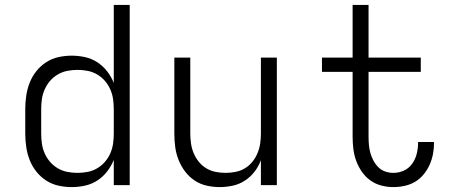

<svg xmlns="http://www.w3.org/2000/svg" viewBox="-20 -755 1840 783"><path d="M272 8Q245 8 218 2Q191 -4 168 -19Q145 -34 128 -55.5Q111 -77 101 -102.5Q91 -128 87 -155.5Q83 -183 83 -210V-310Q83 -337 87 -364.5Q91 -392 101 -417.5Q111 -443 128 -464.5Q145 -486 168 -501Q191 -516 218 -522Q245 -528 272 -528Q300 -528 327 -522Q354 -516 377 -501Q400 -486 417 -464Q434 -442 444 -417V-735H509V0H444V-103Q434 -78 417 -56Q400 -34 377 -19Q354 -4 327 2Q300 8 272 8ZM296 -50Q317 -50 337.5 -54Q358 -58 376 -68.5Q394 -79 407.5 -94.5Q421 -110 429.5 -129Q438 -148 441 -168.5Q444 -189 444 -210V-310Q444 -331 441 -351.5Q438 -372 429.5 -391Q421 -410 407.5 -425.5Q394 -441 376 -451.5Q358 -462 337.5 -466Q317 -470 296 -470Q275 -470 254.5 -466Q234 -462 216 -451.5Q198 -441 184.5 -425.5Q171 -410 162.5 -391Q154 -372 151 -351.5Q148 -331 148 -310V-210Q148 -189 151 -168.5Q154 -148 162.5 -129Q171 -110 184.5 -94.5Q198 -79 216 -68.5Q234 -58 254.5 -54Q275 -50 296 -50Z M876 8Q849 8 822.5 2Q796 -4 773.5 -19Q751 -34 734.5 -56Q718 -78 708 -103.5Q698 -129 694.5 -156Q691 -183 691 -210V-520H756V-210Q756 -190 759 -169.5Q762 -149 770 -130Q778 -111 791 -95Q804 -79 821.5 -68.5Q839 -58 859.5 -54Q880 -50 900 -50Q920 -50 940.5 -54Q961 -58 978.5 -68.5Q996 -79 1009 -95Q1022 -111 1030 -130Q1038 -149 1041 -169.5Q1044 -190 1044 -210V-520H1109V0H1044V-102Q1035 -77 1018.5 -55.5Q1002 -34 979.5 -19Q957 -4 930 2Q903 8 876 8Z M1584 8Q1559 8 1534.5 1.5Q1510 -5 1490 -19.5Q1470 -34 1455.5 -55Q1441 -76 1432.5 -99.5Q1424 -123 1421 -148Q1418 -173 1418 -198V-462H1293V-520H1418V-735H1483V-520H1696V-462H1483V-198Q1483 -181 1484.5 -164Q1486 -147 1490.5 -131Q1495 -115 1503 -100Q1511 -85 1523 -73Q1535 -61 1551 -55.5Q1567 -50 1584 -50Q1607 -50 1627.5 -59.5Q1648 -69 1661 -87.5Q1674 -106 1679.5 -128Q1685 -150 1685 -173V-176H1750V-171Q1750 -148 1745.5 -125.5Q1741 -103 1731.5 -82Q1722 -61 1707 -43Q1692 -25 1672.5 -13.5Q1653 -2 1630 3Q1607 8 1584 8Z"/></svg>

Font: Iosevka Light Extended
Style: Regular
Weight: 300
Width: 7
Monospace: yes
Designer: Belleve Invis
Foundry: Belleve Invis
Version: Version 32.5.0; ttfautohint (v1.8.4)